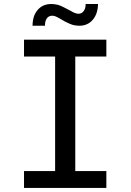

<svg xmlns="http://www.w3.org/2000/svg" viewBox="-20 -924 642 944"><path d="M140.1 -797.4Q140.1 -820.8 146 -840.3Q151.9 -859.9 165.5 -875.5Q190.4 -904.3 232.4 -904.3Q246.6 -904.3 264.6 -900.4Q277.8 -897 303.2 -883.3L331.1 -868.7Q340.8 -862.3 350.6 -859.4Q358.4 -856.4 366.2 -856.4Q381.3 -856.4 391.1 -869.1Q400.9 -881.8 400.9 -901.4V-904.3H461.9Q460.9 -855.5 436 -826.7Q411.1 -797.4 369.6 -797.4Q355.5 -797.4 338.9 -801.3Q332 -803.2 323 -806.9Q314 -810.5 298.8 -818.4L271 -834.5Q265.6 -837.9 260.5 -840.1Q255.4 -842.3 251 -844.2Q244.1 -846.7 236.8 -846.7Q220.2 -846.7 210.9 -834.5Q201.2 -821.8 201.2 -800.3V-797.4ZM98.1 -83H251V-646H98.1V-729H502.9V-646H350.1V-83H502.9V0H98.1Z"/></svg>

Font: Vazir Code Hack
Style: Code-Hack
Weight: 400
Foundry: DejaVu fonts team - Redesigned by Saber Rastikerdar
Version: Version 1.1.2